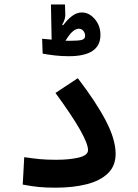

<svg xmlns="http://www.w3.org/2000/svg" viewBox="-20 -847 626 870"><path d="M232.4 3.4Q187 3.4 155 0.2Q123 -2.9 83 -10.7L89.8 -134.8Q130.4 -128.9 160.2 -126Q189.9 -123 234.4 -123Q294.9 -123 336.9 -133.1Q378.9 -143.1 378.9 -167Q378.9 -194.8 343.3 -258.1Q307.6 -321.3 231.4 -425.8L332.5 -492.7Q414.1 -386.7 459 -301Q503.9 -215.3 503.9 -149.9Q503.9 -95.2 469 -61.5Q434.1 -27.8 372.8 -12.2Q311.5 3.4 232.4 3.4ZM292 -592.3Q258.3 -592.3 227.3 -595.9Q196.3 -599.6 173.3 -604L170.9 -671.4Q178.2 -670.9 189.5 -669.7Q200.7 -668.5 213.9 -667.5L210.9 -826.7H274.4L275.9 -781.7Q276.4 -758.8 261.7 -735.4L266.1 -732.4Q286.1 -759.3 307.1 -774.9Q328.1 -790.5 350.6 -790.5Q383.8 -790.5 409.4 -760.7Q435.1 -731 435.1 -688.5Q435.1 -592.3 292 -592.3ZM276.9 -662.6Q288.6 -662.1 296.4 -662.1Q337.4 -662.1 351.6 -666.5Q365.7 -670.9 365.7 -685.1Q365.7 -696.8 357.9 -706.8Q350.1 -716.8 336.9 -716.8Q324.2 -716.8 309.8 -704.8Q295.4 -692.9 276.9 -662.6Z"/></svg>

Font: Cascadia Code SemiBold
Style: Regular
Weight: 600
Monospace: yes
Designer: Aaron Bell
Foundry: Saja Typeworks
Version: Version 2404.023; ttfautohint (v1.8.4)